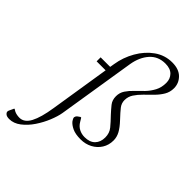

<svg xmlns="http://www.w3.org/2000/svg" viewBox="-408 -867 1223 1223"><g transform="rotate(45 204.0 -255.0)"><path d="M337 -18Q383 -18 407.5 -43Q432 -68 432 -110Q432 -149 410 -176Q388 -203 354 -238Q332 -262 313 -285.5Q294 -309 294 -344Q294 -376 311 -401.5Q328 -427 353 -450.5Q378 -474 402.5 -499.5Q427 -525 444 -557Q461 -589 461 -631Q461 -667 438 -690.5Q415 -714 370 -714Q305 -714 265 -669Q225 -624 213 -552L129 -27Q123 8 104.5 53.5Q86 99 57.5 141.5Q29 184 -7.5 212Q-44 240 -84 240Q-106 240 -116 231.5Q-126 223 -126 214Q-126 208 -122 200L-108 170H-104L-89 179Q-78 184 -66.5 186Q-55 188 -44 188Q-1 188 25.5 138Q52 88 67 -10L131 -414H50V-450H136L141 -480Q152 -550 187.5 -612Q223 -674 276.5 -712Q330 -750 396 -750Q456 -750 488 -718Q520 -686 520 -641Q520 -606 503 -577.5Q486 -549 460.5 -523.5Q435 -498 409.5 -473Q384 -448 367 -422Q350 -396 350 -365Q350 -337 367.5 -314.5Q385 -292 420 -255Q453 -220 468 -192Q483 -164 483 -134Q483 -92 462.5 -59.5Q442 -27 407 -8.5Q372 10 329 10Q282 10 253.5 -3.5Q225 -17 211 -35Q201 -49 200 -60Q201 -64 203 -69Q205 -74 211 -79L228 -91H234L248 -68Q263 -42 286.5 -30Q310 -18 337 -18Z"/></g></svg>

Font: Spectral Light
Style: Italic
Weight: 300
Italic angle: -10°
Designer: Jean-Baptiste Levee
Foundry: Production Type
Version: Version 2.001